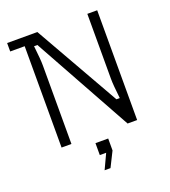

<svg xmlns="http://www.w3.org/2000/svg" viewBox="-159 -806 1004 1134"><g transform="rotate(-20 342.5 -238.5)"><path d="M109 0V-637H18V-690H208L511 -157H532Q527 -204 524.5 -232Q522 -260 522 -283V-690H584V0H524L182 -618H161Q166 -571 168.5 -543Q171 -515 171 -492V0ZM302 213 346 119H306V44H386V119L339 213Z"/></g></svg>

Font: Mozilla Headline ExtraLight
Style: Regular
Weight: 200
Designer: Studio DRAMA
Foundry: Studio DRAMA
Version: Version 1.000